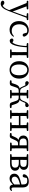

<svg xmlns="http://www.w3.org/2000/svg" viewBox="2324 -2908 853 5560"><g transform="rotate(90 2751.0 -128.5)"><path d="M82 278C161 278 229 212 290 50L486 -472L536 -477C548 -478 555 -486 555 -498V-501C555 -514 548 -521 535 -521H372C359 -521 352 -514 352 -501V-498C352 -486 359 -478 371 -477L446 -471L378 -276L304 -69L156 -470L225 -477C237 -478 244 -486 244 -498V-501C244 -514 237 -521 224 -521H12C-1 -521 -8 -514 -8 -501V-498C-8 -486 -1 -478 11 -477L59 -472L265 32L255 56C225 133 188 191 136 221L124 210C99 186 77 173 51 173C26 173 4 182 -6 205C-10 214 -10 220 -8 229C3 263 42 278 82 278Z M833 21C924 21 984 -15 1029 -80C1036 -90 1036 -97 1029 -103C1023 -108 1015 -105 1006 -96C968 -59 919 -41 865 -41C751 -41 675 -120 675 -260C675 -402 750 -490 853 -490C876 -490 898 -487 917 -479L937 -410C944 -371 963 -358 990 -358C1008 -358 1021 -366 1030 -386C1033 -395 1033 -403 1030 -412C1004 -490 933 -535 847 -535C709 -535 582 -434 582 -250C582 -80 688 21 833 21Z M1154 17C1207 17 1253 -23 1288 -134C1316 -224 1335 -342 1340 -477H1479C1480 -421 1481 -339 1481 -287V-228C1481 -176 1480 -98 1479 -42L1419 -37C1407 -36 1400 -28 1400 -16V-13C1400 0 1407 7 1420 7H1630C1643 7 1650 0 1650 -13V-16C1650 -28 1643 -36 1631 -37L1571 -42C1570 -98 1569 -177 1569 -228V-287C1569 -337 1570 -415 1571 -471L1631 -478C1643 -479 1650 -487 1650 -499V-501C1650 -514 1643 -521 1630 -521H1237C1224 -521 1217 -514 1217 -501V-499C1217 -487 1224 -480 1236 -478L1304 -469C1300 -343 1283 -236 1252 -150C1237 -108 1223 -83 1196 -60C1173 -81 1158 -91 1139 -91C1119 -91 1105 -85 1093 -67C1088 -58 1086 -51 1088 -42C1092 -3 1121 17 1154 17Z M1995 21C2128 21 2248 -70 2248 -257C2248 -442 2124 -535 1995 -535C1866 -535 1743 -442 1743 -257C1743 -70 1862 21 1995 21ZM1839 -255C1839 -406 1896 -490 1995 -490C2094 -490 2151 -406 2151 -255C2151 -105 2094 -23 1995 -23C1896 -23 1839 -105 1839 -255Z M2296 -14V-11C2296 1 2302 8 2314 10C2332 13 2350 15 2366 15C2427 15 2447 4 2461 -42L2504 -169C2526 -232 2549 -243 2615 -243H2658C2658 -173 2657 -96 2656 -43L2594 -37C2582 -36 2575 -28 2575 -16V-13C2575 0 2582 7 2595 7H2801C2814 7 2821 0 2821 -13V-16C2821 -28 2814 -36 2802 -37L2740 -43C2739 -97 2738 -173 2738 -243H2782C2847 -243 2870 -232 2892 -169L2935 -42C2949 4 2969 15 3031 15C3047 15 3064 13 3083 10C3095 8 3101 0 3101 -12V-14C3101 -26 3094 -34 3082 -35L3021 -41L2982 -155C2956 -228 2923 -258 2862 -271C2887 -289 2907 -323 2929 -379C2938 -405 2945 -422 2957 -438C2973 -434 2990 -432 3011 -432C3048 -432 3074 -448 3074 -483C3074 -507 3062 -522 3042 -531C3034 -535 3027 -535 3017 -533C2968 -521 2934 -487 2902 -397C2867 -304 2841 -285 2785 -285H2738C2738 -344 2739 -419 2740 -471L2802 -478C2814 -479 2821 -487 2821 -499V-501C2821 -514 2814 -521 2801 -521H2595C2582 -521 2575 -514 2575 -501V-499C2575 -487 2582 -479 2594 -478L2656 -471C2657 -419 2658 -344 2658 -285H2612C2558 -285 2529 -304 2494 -397C2462 -488 2428 -521 2379 -533C2369 -535 2362 -535 2354 -531C2335 -522 2323 -507 2323 -484C2323 -448 2348 -432 2385 -432C2406 -432 2423 -434 2440 -438C2451 -421 2459 -404 2468 -379C2489 -322 2510 -289 2535 -271C2474 -258 2441 -228 2414 -155L2375 -41L2315 -35C2303 -34 2296 -26 2296 -14Z M3180 7H3391C3404 7 3411 0 3411 -13V-16C3411 -28 3404 -36 3392 -37L3332 -42C3331 -97 3330 -175 3330 -248H3595C3595 -175 3594 -97 3593 -42L3533 -37C3521 -36 3514 -28 3514 -16V-13C3514 0 3521 7 3534 7H3745C3758 7 3765 0 3765 -13V-16C3765 -28 3758 -36 3746 -37L3685 -42C3684 -98 3683 -177 3683 -228V-287C3683 -337 3684 -415 3685 -471L3746 -478C3758 -479 3765 -487 3765 -499V-501C3765 -514 3758 -521 3745 -521H3534C3521 -521 3514 -514 3514 -501V-499C3514 -487 3521 -479 3533 -478L3593 -471C3594 -420 3595 -349 3595 -293H3330C3330 -349 3331 -420 3332 -471L3392 -478C3404 -479 3411 -487 3411 -499V-501C3411 -514 3404 -521 3391 -521H3180C3167 -521 3160 -514 3160 -501V-499C3160 -487 3167 -479 3179 -478L3239 -471C3240 -415 3241 -337 3241 -287V-228C3241 -176 3240 -98 3239 -42L3179 -37C3167 -36 3160 -28 3160 -16V-13C3160 0 3167 7 3180 7Z M4329 -521H4086C3957 -521 3896 -464 3896 -377C3896 -308 3933 -256 4025 -238C3992 -222 3968 -193 3947 -147L3899 -42L3842 -36C3830 -35 3823 -27 3823 -15V-11C3823 1 3829 8 3841 10C3861 13 3880 15 3899 15C3950 15 3963 4 3982 -37L4035 -150C4061 -203 4076 -224 4132 -224H4181C4181 -166 4180 -93 4179 -43L4118 -37C4106 -36 4099 -28 4099 -16V-13C4099 0 4106 7 4119 7H4329C4342 7 4349 0 4349 -13V-16C4349 -28 4342 -36 4330 -37L4269 -43C4268 -98 4267 -177 4267 -228V-287C4267 -337 4268 -415 4269 -471L4330 -478C4342 -479 4349 -487 4349 -499V-501C4349 -514 4342 -521 4329 -521ZM3981 -376C3981 -438 4018 -476 4099 -476H4179C4180 -420 4181 -338 4181 -287V-267H4109C4023 -267 3981 -306 3981 -376Z M4434 -16V-13C4434 0 4441 7 4454 7H4711C4861 7 4915 -62 4915 -136C4915 -206 4880 -252 4794 -271C4867 -293 4890 -339 4890 -390C4890 -471 4837 -521 4712 -521H4454C4441 -521 4434 -514 4434 -501V-499C4434 -487 4441 -479 4453 -478L4513 -471C4514 -415 4515 -337 4515 -287V-228C4515 -176 4514 -98 4513 -42L4453 -37C4441 -36 4434 -28 4434 -16ZM4601 -228V-246H4687C4791 -246 4827 -204 4827 -139C4827 -75 4786 -38 4693 -38H4603C4602 -93 4601 -175 4601 -228ZM4601 -289C4601 -351 4602 -424 4603 -475H4687C4773 -475 4805 -443 4805 -386C4805 -321 4769 -289 4684 -289Z M5140 21C5213 21 5254 -11 5316 -78C5325 -15 5356 20 5409 20C5445 20 5472 9 5495 -21C5503 -31 5502 -40 5496 -46C5489 -53 5482 -50 5472 -43C5462 -37 5453 -34 5441 -34C5411 -34 5400 -49 5400 -109V-354C5400 -482 5342 -535 5226 -535C5116 -535 5041 -491 5019 -411C5016 -402 5016 -396 5019 -386C5027 -367 5043 -358 5062 -358C5086 -358 5105 -369 5111 -409L5125 -476C5149 -486 5175 -491 5201 -491C5282 -491 5314 -463 5314 -357V-323C5272 -312 5226 -300 5184 -288C5051 -249 5002 -196 5002 -115C5002 -26 5063 21 5140 21ZM5087 -127C5087 -177 5117 -216 5203 -248C5233 -260 5272 -272 5314 -283V-116C5256 -59 5218 -40 5179 -40C5122 -40 5087 -71 5087 -127Z"/></g></svg>

Font: 寒蝉锦书宋 Text
Style: Regular
Weight: 400
Designer: 寒蝉锦书宋{Warren} 思源宋体{Ryoko NISHIZUKA 西塚涼子 (kana & ideographs); Frank Grießhammer (Latin, Greek & Cyrillic); Wenlong ZHANG 
Foundry: Adobe & ChillType
Version: Version 2.000;Glyphs 3.1.1 (3135)